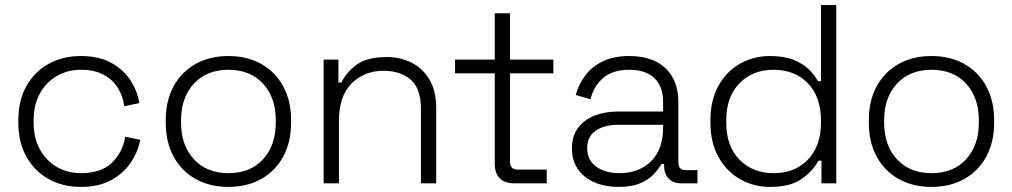

<svg xmlns="http://www.w3.org/2000/svg" viewBox="-20 -720 3976 754"><path d="M52 -238V-248Q52 -326 84 -382.5Q116 -439 171.5 -469.5Q227 -500 298 -500Q368 -500 416.5 -473.5Q465 -447 492.5 -404.5Q520 -362 527 -315L468 -303Q463 -342 443 -374.5Q423 -407 387 -426.5Q351 -446 298 -446Q245 -446 203 -421.5Q161 -397 136.5 -352.5Q112 -308 112 -247V-239Q112 -178 136.5 -133.5Q161 -89 203 -64.5Q245 -40 298 -40Q378 -40 420 -81.5Q462 -123 472 -183L531 -171Q522 -124 493.5 -81.5Q465 -39 416.5 -12.5Q368 14 298 14Q227 14 171.5 -16.5Q116 -47 84 -104Q52 -161 52 -238Z M631 -237V-249Q631 -324 661.5 -380.5Q692 -437 747.5 -468.5Q803 -500 877 -500Q951 -500 1006.5 -468.5Q1062 -437 1092.5 -380.5Q1123 -324 1123 -249V-237Q1123 -162 1092.5 -105.5Q1062 -49 1006.5 -17.5Q951 14 877 14Q803 14 747.5 -17.5Q692 -49 661.5 -105.5Q631 -162 631 -237ZM1063 -239V-247Q1063 -337 1013 -391.5Q963 -446 877 -446Q792 -446 741.5 -391.5Q691 -337 691 -247V-239Q691 -149 741.5 -94.5Q792 -40 877 -40Q963 -40 1013 -94.5Q1063 -149 1063 -239Z M1251 0V-486H1309V-396H1321Q1339 -435 1380 -465.5Q1421 -496 1499 -496Q1552 -496 1596 -474Q1640 -452 1666.5 -407.5Q1693 -363 1693 -296V0H1633V-292Q1633 -372 1593 -407Q1553 -442 1486 -442Q1411 -442 1361 -392.5Q1311 -343 1311 -243V0Z M2001 0Q1962 0 1942.5 -20Q1923 -40 1923 -76V-432H1767V-486H1923V-668H1983V-486H2153V-432H1983V-84Q1983 -54 2013 -54H2127V0Z M2226 -137Q2226 -186 2250 -218Q2274 -250 2315 -266Q2356 -282 2406 -282H2584V-321Q2584 -380 2550 -413Q2516 -446 2451 -446Q2387 -446 2349.5 -414.5Q2312 -383 2299 -330L2241 -347Q2253 -390 2279 -424.5Q2305 -459 2348 -479.5Q2391 -500 2451 -500Q2543 -500 2593.5 -452Q2644 -404 2644 -318V-82Q2644 -52 2672 -52H2719V0H2655Q2624 0 2606 -18.5Q2588 -37 2588 -69V-76H2578Q2565 -54 2544.5 -33Q2524 -12 2491 1Q2458 14 2408 14Q2357 14 2315.5 -3.5Q2274 -21 2250 -55Q2226 -89 2226 -137ZM2584 -218V-230H2407Q2355 -230 2320.5 -207.5Q2286 -185 2286 -138Q2286 -91 2321.5 -65.5Q2357 -40 2412 -40Q2489 -40 2536.5 -86.5Q2584 -133 2584 -218Z M2770 -237V-249Q2770 -326 2801 -382.5Q2832 -439 2885.5 -469.5Q2939 -500 3004 -500Q3058 -500 3095 -485.5Q3132 -471 3155.5 -448.5Q3179 -426 3192 -401H3204V-700H3264V0H3206V-89H3194Q3173 -49 3128.5 -17.5Q3084 14 3004 14Q2939 14 2886 -16.5Q2833 -47 2801.5 -103.5Q2770 -160 2770 -237ZM3204 -239V-247Q3204 -340 3152.5 -393Q3101 -446 3018 -446Q2936 -446 2884 -393Q2832 -340 2832 -247V-239Q2832 -146 2884 -93Q2936 -40 3018 -40Q3101 -40 3152.5 -93Q3204 -146 3204 -239Z M3392 -237V-249Q3392 -324 3422.5 -380.5Q3453 -437 3508.5 -468.5Q3564 -500 3638 -500Q3712 -500 3767.5 -468.5Q3823 -437 3853.5 -380.5Q3884 -324 3884 -249V-237Q3884 -162 3853.5 -105.5Q3823 -49 3767.5 -17.5Q3712 14 3638 14Q3564 14 3508.5 -17.5Q3453 -49 3422.5 -105.5Q3392 -162 3392 -237ZM3824 -239V-247Q3824 -337 3774 -391.5Q3724 -446 3638 -446Q3553 -446 3502.5 -391.5Q3452 -337 3452 -247V-239Q3452 -149 3502.5 -94.5Q3553 -40 3638 -40Q3724 -40 3774 -94.5Q3824 -149 3824 -239Z"/></svg>

Font: Space Grotesk Frontify Light
Style: Regular
Weight: 300
Designer: Florian Karsten
Version: Version 2.000